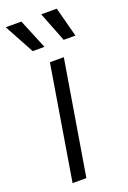

<svg xmlns="http://www.w3.org/2000/svg" viewBox="-153 -806 572 856"><g transform="rotate(-20 132.5 -377.5)"><path d="M35.6 0 125 -541H190.9L101.1 0ZM216.8 -613.8 161.6 -754.9H235.4L272.5 -613.8ZM69.8 -613.8 -6.8 -754.9H67.4L125.5 -613.8Z"/></g></svg>

Font: Inter 17pt Light
Style: Italic
Weight: 300
Italic angle: -9.3988°
Version: Version 4.001;git-66647c0bb